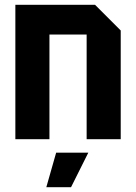

<svg xmlns="http://www.w3.org/2000/svg" viewBox="-20 -580 567 800"><path d="M44 0V-560H376L483 -453V0H341V-436H186V0ZM173 200 214 56H348L276 200Z"/></svg>

Font: Tektur SemiCondensed SemiBold
Style: Regular
Weight: 600
Width: 4
Designer: Adam Jagosz
Foundry: Adam Jagosz
Version: Version 1.005;gftools[0.9.30]